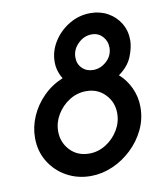

<svg xmlns="http://www.w3.org/2000/svg" viewBox="-75 -699 672 774"><g transform="rotate(-10 260.5 -312.5)"><path d="M235.4 11.1Q181.2 11.1 136.8 -13.5Q92.4 -38.2 66 -81.2Q39.6 -124.3 39.6 -179.2Q39.6 -223.6 58 -266.3Q76.4 -309 110.4 -343.4Q144.4 -377.8 191 -397.2Q170.8 -429.9 170.8 -466.7Q170.8 -510.4 194.8 -549Q218.8 -587.5 259 -611.8Q299.3 -636.1 346.5 -636.1Q386.1 -636.1 417.7 -618.4Q449.3 -600.7 467.7 -570.1Q486.1 -539.6 486.1 -501.4Q486.1 -471.5 471.2 -434.4Q456.2 -397.2 416.7 -369.4Q445.8 -343.8 462.8 -306.9Q479.9 -270.1 479.9 -228.5Q479.9 -179.9 459.4 -136.8Q438.9 -93.8 403.8 -60.4Q368.8 -27.1 325 -8Q281.2 11.1 235.4 11.1ZM318.8 -408.3Q349.3 -408.3 374 -430.9Q398.6 -453.5 398.6 -486.8Q398.6 -512.5 381.2 -531.6Q363.9 -550.7 336.8 -550.7Q305.6 -550.7 280.9 -526.7Q256.2 -502.8 256.2 -470.1Q256.2 -443.1 274 -425.7Q291.7 -408.3 318.8 -408.3ZM245.1 -79.2Q281.2 -79.2 312.8 -99Q344.4 -118.8 363.9 -151Q383.3 -183.3 383.3 -220.1Q383.3 -265.3 352.8 -297.2Q322.2 -329.2 275.7 -329.2Q237.5 -329.2 205.9 -309Q174.3 -288.9 155.2 -256.9Q136.1 -225 136.1 -188.9Q136.1 -143.8 166.3 -111.5Q196.5 -79.2 245.1 -79.2Z"/></g></svg>

Font: Afacad Medium
Style: Italic
Weight: 500
Italic angle: -14°
Designer: Kristian Moeller
Foundry: Dicotype
Version: Version 1.000; ttfautohint (v1.8.4.7-5d5b)